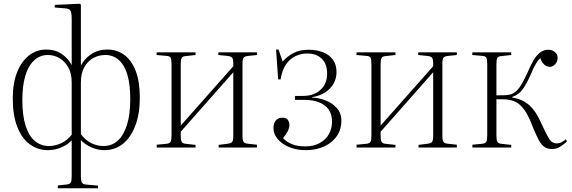

<svg xmlns="http://www.w3.org/2000/svg" viewBox="-20 -786 3048 1023"><path d="M288 217V202L336 197Q352 195 357 186.5Q362 178 362 152V-38Q338 -13 304 0.5Q270 14 236 14Q180 14 137.5 -18Q95 -50 71.5 -111.5Q48 -173 48 -261Q48 -343 71 -401Q94 -459 134.5 -490.5Q175 -522 226 -522Q275 -522 309 -498.5Q343 -475 362 -439V-684Q362 -720 354.5 -730.5Q347 -741 321 -742L271 -746L272 -760L404 -766L411 -762V-437Q431 -474 467 -498Q503 -522 552 -522Q603 -522 642 -493.5Q681 -465 703 -408Q725 -351 725 -265Q725 -181 701.5 -118Q678 -55 636 -20.5Q594 14 536 14Q502 14 469 0Q436 -14 411 -39V153Q411 177 416 186Q421 195 436 197L502 203V217ZM241 -8Q273 -8 305 -22.5Q337 -37 362 -68V-347Q362 -395 343.5 -427.5Q325 -460 296.5 -476.5Q268 -493 235 -493Q193 -493 162 -464.5Q131 -436 115 -382.5Q99 -329 99 -253Q99 -171 116.5 -116Q134 -61 166 -34.5Q198 -8 241 -8ZM532 -8Q576 -8 607.5 -36.5Q639 -65 656.5 -120.5Q674 -176 674 -258Q674 -337 658.5 -388.5Q643 -440 613 -466.5Q583 -493 541 -493Q506 -493 476.5 -476.5Q447 -460 429 -427.5Q411 -395 411 -347V-71Q436 -38 467 -23Q498 -8 532 -8Z M815 0V-15L868 -20Q884 -22 889 -30.5Q894 -39 894 -65V-443Q894 -469 889.5 -478Q885 -487 869 -488L814 -493L815 -507H1022V-493L968 -487Q953 -486 948 -477Q943 -468 943 -444V-117L1223 -433V-446Q1223 -469 1217.5 -477.5Q1212 -486 1192 -488L1143 -493L1144 -507H1349V-493L1302 -488Q1283 -486 1277.5 -478Q1272 -470 1272 -447V-61Q1272 -39 1277.5 -30.5Q1283 -22 1302 -20L1349 -15V0H1145V-14L1192 -20Q1212 -22 1217.5 -30.5Q1223 -39 1223 -62V-401L943 -84V-63Q943 -39 948 -30.5Q953 -22 968 -20L1022 -14V0Z M1609 14Q1559 14 1520 -2.5Q1481 -19 1459 -46Q1437 -73 1437 -103Q1437 -129 1449.5 -144Q1462 -159 1483 -159Q1505 -159 1513.5 -147.5Q1522 -136 1522 -120Q1522 -105 1513 -87Q1504 -69 1488 -50Q1508 -29 1536.5 -17.5Q1565 -6 1607 -6Q1649 -6 1681 -22.5Q1713 -39 1731 -69Q1749 -99 1749 -138Q1749 -177 1731 -202.5Q1713 -228 1679.5 -241Q1646 -254 1599 -254H1552V-275H1595Q1652 -275 1687.5 -307Q1723 -339 1723 -394Q1723 -445 1694.5 -473Q1666 -501 1617 -501Q1584 -501 1554.5 -487Q1525 -473 1504 -443Q1483 -413 1475 -363H1462L1451 -522H1464L1486 -458Q1507 -483 1541 -502Q1575 -521 1624 -521Q1666 -521 1700 -508Q1734 -495 1753.5 -468.5Q1773 -442 1773 -401Q1773 -369 1757.5 -341Q1742 -313 1713 -294Q1684 -275 1642 -268V-266Q1679 -265 1715 -251Q1751 -237 1775 -210Q1799 -183 1799 -142Q1799 -97 1775.5 -62Q1752 -27 1709 -6.5Q1666 14 1609 14Z M1880 0V-15L1933 -20Q1949 -22 1954 -30.5Q1959 -39 1959 -65V-443Q1959 -469 1954.5 -478Q1950 -487 1934 -488L1879 -493L1880 -507H2087V-493L2033 -487Q2018 -486 2013 -477Q2008 -468 2008 -444V-117L2288 -433V-446Q2288 -469 2282.5 -477.5Q2277 -486 2257 -488L2208 -493L2209 -507H2414V-493L2367 -488Q2348 -486 2342.5 -478Q2337 -470 2337 -447V-61Q2337 -39 2342.5 -30.5Q2348 -22 2367 -20L2414 -15V0H2210V-14L2257 -20Q2277 -22 2282.5 -30.5Q2288 -39 2288 -62V-401L2008 -84V-63Q2008 -39 2013 -30.5Q2018 -22 2033 -20L2087 -14V0Z M2921 8Q2898 8 2881.5 -2.5Q2865 -13 2850.5 -40Q2836 -67 2817 -114Q2805 -147 2789 -176.5Q2773 -206 2751 -226.5Q2729 -247 2698 -253Q2680 -257 2662.5 -257Q2645 -257 2625 -257V-63Q2625 -39 2630 -30.5Q2635 -22 2650 -20L2704 -14V0H2497V-15L2550 -20Q2566 -22 2571 -30.5Q2576 -39 2576 -65V-443Q2576 -469 2571.5 -478Q2567 -487 2551 -488L2496 -493L2497 -507H2704V-493L2650 -487Q2635 -486 2630 -477Q2625 -468 2625 -444V-278Q2649 -278 2665 -278.5Q2681 -279 2697 -282Q2716 -287 2732 -302Q2748 -317 2762 -342Q2776 -367 2791 -400Q2806 -436 2822 -463.5Q2838 -491 2857.5 -506Q2877 -521 2902 -521Q2921 -521 2936 -509.5Q2951 -498 2951 -477Q2951 -464 2945 -453.5Q2939 -443 2929.5 -436.5Q2920 -430 2910 -430Q2892 -430 2879 -442.5Q2866 -455 2859 -476Q2851 -470 2843.5 -459Q2836 -448 2828 -433Q2820 -418 2811 -396Q2787 -341 2765.5 -311Q2744 -281 2708 -269V-267Q2748 -260 2775.5 -243.5Q2803 -227 2824 -199.5Q2845 -172 2864 -129Q2891 -70 2906 -46Q2921 -22 2945 -22Q2961 -22 2973.5 -29Q2986 -36 2995 -44L3001 -32Q2983 -16 2964 -4Q2945 8 2921 8Z"/></svg>

Font: Literata 60pt ExtraLight
Style: Regular
Weight: 250
Designer: Latin by Veronika Burian and Jose Scaglione. Greek by Irene Vlachou. Cyrillic by Vera Evstafieva.
Foundry: TypeTogether
Version: Version 3.103;gftools[0.9.29]